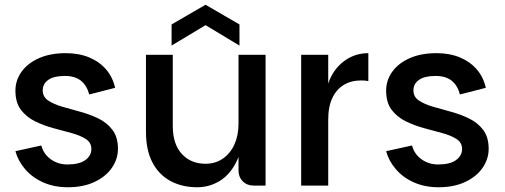

<svg xmlns="http://www.w3.org/2000/svg" viewBox="-20 -782 2127 809"><path d="M266 7Q208 7 162 -13.5Q116 -34 86 -69Q56 -104 45 -145L154 -169Q164 -132 194.5 -110.5Q225 -89 264 -89Q314 -89 339.5 -107.5Q365 -126 365 -154Q365 -181 342 -196Q319 -211 282.5 -221Q246 -231 205 -242Q164 -253 127.5 -271Q91 -289 68 -319.5Q45 -350 45 -400Q45 -444 71 -480Q97 -516 144.5 -537Q192 -558 257 -558Q313 -558 356 -540Q399 -522 427 -489.5Q455 -457 465 -412L356 -384Q346 -422 321 -442Q296 -462 253 -462Q207 -462 183.5 -445.5Q160 -429 160 -401Q160 -374 183 -358.5Q206 -343 242 -332.5Q278 -322 318.5 -311Q359 -300 395 -282.5Q431 -265 454 -234.5Q477 -204 477 -155Q477 -112 451.5 -75Q426 -38 378.5 -15.5Q331 7 266 7Z M985 -64V-551H1099V0H1049Q1021 0 1003 -18Q985 -36 985 -64ZM811 7Q747 7 698 -19.5Q649 -46 622 -98Q595 -150 595 -227V-551H708V-251Q708 -175 746 -133.5Q784 -92 846 -92Q888 -92 919.5 -114Q951 -136 968 -174Q985 -212 985 -261L1005 -232Q1002 -150 974.5 -97Q947 -44 904 -18.5Q861 7 811 7ZM989 -590 846 -676 703 -590V-679L846 -762L989 -679Z M1249 0V-551H1363V0ZM1330 -278 1363 -430Q1383 -489 1428.5 -523.5Q1474 -558 1532 -558V-440Q1524 -442 1516.5 -442.5Q1509 -443 1501 -443Q1460 -443 1429 -424.5Q1398 -406 1380.5 -369.5Q1363 -333 1363 -278Z M1828 7Q1770 7 1724 -13.5Q1678 -34 1648 -69Q1618 -104 1607 -145L1716 -169Q1726 -132 1756.5 -110.5Q1787 -89 1826 -89Q1876 -89 1901.5 -107.5Q1927 -126 1927 -154Q1927 -181 1904 -196Q1881 -211 1844.5 -221Q1808 -231 1767 -242Q1726 -253 1689.5 -271Q1653 -289 1630 -319.5Q1607 -350 1607 -400Q1607 -444 1633 -480Q1659 -516 1706.5 -537Q1754 -558 1819 -558Q1875 -558 1918 -540Q1961 -522 1989 -489.5Q2017 -457 2027 -412L1918 -384Q1908 -422 1883 -442Q1858 -462 1815 -462Q1769 -462 1745.5 -445.5Q1722 -429 1722 -401Q1722 -374 1745 -358.5Q1768 -343 1804 -332.5Q1840 -322 1880.5 -311Q1921 -300 1957 -282.5Q1993 -265 2016 -234.5Q2039 -204 2039 -155Q2039 -112 2013.5 -75Q1988 -38 1940.5 -15.5Q1893 7 1828 7Z"/></svg>

Font: Parkinsans Light Medium
Style: Regular
Weight: 500
Version: Version 1.000